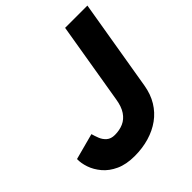

<svg xmlns="http://www.w3.org/2000/svg" viewBox="-199 -833 981 981"><g transform="rotate(-45 291.0 -342.5)"><path d="M214 15Q154 15 111.5 -4.5Q69 -24 43 -55Q17 -86 5.5 -120Q-6 -154 -5 -183L137 -221Q142 -203 150 -182.5Q158 -162 174.5 -147.5Q191 -133 219 -133Q253 -133 280.5 -145Q308 -157 326.5 -184.5Q345 -212 352 -257L426 -700H587L504 -205Q495 -151 470 -110Q445 -69 407 -41.5Q369 -14 320 0.5Q271 15 214 15Z"/></g></svg>

Font: Figtree ExtraBold
Style: Italic
Weight: 800
Italic angle: -9.5°
Foundry: Erik Kennedy
Version: Version 2.001;gftools[0.9.30]